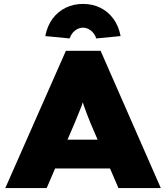

<svg xmlns="http://www.w3.org/2000/svg" viewBox="-20 -959 847 979"><path d="M7 0 316 -700H493L800 0H584L442 -330Q431 -358 422.5 -379.5Q414 -401 407.5 -420.5Q401 -440 395 -460.5Q389 -481 383 -506H421Q416 -480 409.5 -459Q403 -438 396 -419Q389 -400 380 -379Q371 -358 360 -330L218 0ZM158 -100 223 -247H586L632 -100ZM335 -763 211 -775Q221 -827 248 -863.5Q275 -900 315 -919.5Q355 -939 403 -939Q452 -939 491.5 -919.5Q531 -900 558 -863.5Q585 -827 595 -775L471 -763Q462 -789 443 -803.5Q424 -818 403 -818Q382 -818 363 -803.5Q344 -789 335 -763Z"/></svg>

Font: Lexend Exa Black
Style: Regular
Weight: 900
Designer: Bonnie Shaver-Troup, Thomas Jockin
Foundry: Lexend
Version: Version 1.007